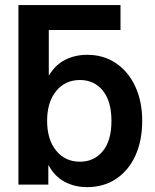

<svg xmlns="http://www.w3.org/2000/svg" viewBox="-20 -748 627 778"><path d="M333 10.3Q282.2 10.3 241.5 -11.7Q200.7 -33.7 176.8 -78.6H175.8V0H54.7V-727.5H468.3V-626.5H177.7V-442.4H178.7Q203.6 -484.9 243.7 -505.4Q283.7 -525.9 333.5 -525.9Q399.9 -525.9 450 -491.9Q500 -458 528.1 -397.7Q556.2 -337.4 556.2 -258.3Q556.2 -177.7 528.6 -117.4Q501 -57.1 450.7 -23.4Q400.4 10.3 333 10.3ZM304.2 -92.8Q361.3 -92.8 396.5 -135.5Q431.6 -178.2 431.6 -258.3Q431.6 -337.9 396.5 -380.9Q361.3 -423.8 304.2 -423.8Q243.7 -423.8 207.3 -378.7Q170.9 -333.5 170.9 -258.3Q170.9 -183.1 207.3 -137.9Q243.7 -92.8 304.2 -92.8Z"/></svg>

Font: Inter Display SemiBold
Style: Regular
Weight: 600
Designer: Rasmus Andersson
Foundry: rsms
Version: Version 4.001;git-9221beed3